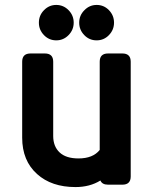

<svg xmlns="http://www.w3.org/2000/svg" viewBox="-20 -756 626 786"><path d="M304.2 -663.1Q304.2 -692.9 325.2 -713.9Q346.2 -735.8 375.7 -735.8Q405.3 -735.8 426 -714.4Q446.8 -692.9 446.8 -663.3Q446.8 -633.8 426 -612.3Q405.3 -590.8 375.5 -590.8Q345.7 -590.8 325 -612.3Q304.2 -633.8 304.2 -663.1ZM210.4 -590.8Q180.7 -590.8 159.9 -612.3Q139.2 -633.8 139.2 -663.1Q139.2 -692.9 159.7 -713.9Q180.7 -735.8 210.2 -735.8Q239.7 -735.8 260.7 -714.4Q281.7 -692.9 281.7 -663.3Q281.7 -633.8 260.7 -612.3Q239.7 -590.8 210.4 -590.8ZM422.4 0Q397.9 0 391.1 -17.1Q347.7 9.8 289.1 9.8Q190.9 9.8 131.8 -43.5Q70.8 -98.1 70.8 -192.4V-503.4Q70.8 -537.1 105 -537.1H163.6Q197.8 -537.1 197.8 -503.4V-199.2Q197.8 -156.7 223.9 -132.1Q250 -107.4 301.3 -107.4Q360.4 -107.4 388.2 -142.1V-503.4Q388.2 -537.1 422.4 -537.1H481Q515.1 -537.1 515.1 -503.4V-33.7Q515.1 0 481 0Z"/></svg>

Font: Simply Mono
Style: Bold
Weight: 700
Designer: Wojciech Kalinowski "wmk69" (wmk69@o2.pl)
Foundry: Wojciech Kalinowski "wmk69" (wmk69@o2.pl)
Version: Version 1.0.0